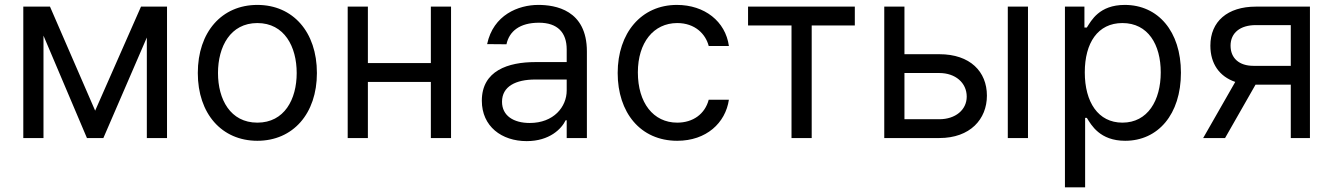

<svg xmlns="http://www.w3.org/2000/svg" viewBox="-20 -573 5534 797"><path d="M375 -113.6 187.5 -545.5H76.7V0H160.5V-425.1L340.9 0H409.1L589.5 -417.3V0H673.3V-545.5H565.3Z M1048.3 11.4C1196 11.4 1295.5 -100.9 1295.5 -269.9C1295.5 -440.3 1196 -552.6 1048.3 -552.6C900.6 -552.6 801.1 -440.3 801.1 -269.9C801.1 -100.9 900.6 11.4 1048.3 11.4ZM884.9 -269.9C884.9 -379.3 936.1 -477.3 1048.3 -477.3C1160.5 -477.3 1211.6 -379.3 1211.6 -269.9C1211.6 -160.5 1160.5 -63.9 1048.3 -63.9C936.1 -63.9 884.9 -160.5 884.9 -269.9Z M1507.1 -545.5H1423.3V0H1507.1V-233H1768.5V0H1852.3V-545.5H1768.5V-311.1H1507.1Z M2166.2 12.8C2261.4 12.8 2311.1 -38.4 2328.1 -73.9H2332.4V0H2416.2V-359.4C2416.2 -532.7 2284.1 -552.6 2214.5 -552.6C2132.1 -552.6 2027.7 -511.4 2002.1 -389.9L2082.4 -389.2C2093.8 -443.2 2137.4 -478.7 2217.3 -478.7C2294.4 -478.7 2332.4 -437.9 2332.4 -367.9V-315.3H2202.4C2089.5 -315.3 1980.1 -279.8 1980.1 -154.8C1980.1 -48.3 2062.5 12.8 2166.2 12.8ZM2063.9 -150.6C2063.9 -214.5 2121.4 -242.9 2201.7 -242.9H2332.4V-197.4C2332.4 -129.3 2278.4 -62.5 2179 -62.5C2112.2 -62.5 2063.9 -92.3 2063.9 -150.6Z M2791.2 11.4C2911.9 11.4 2991.5 -62.5 3005.7 -159.1H2921.9C2906.2 -99.4 2856.5 -63.9 2791.2 -63.9C2691.8 -63.9 2627.8 -146.3 2627.8 -272.7C2627.8 -396.3 2693.2 -477.3 2791.2 -477.3C2865.1 -477.3 2909.1 -431.8 2921.9 -382.1H3005.7C2991.5 -484.4 2904.8 -552.6 2789.8 -552.6C2642 -552.6 2544 -436.1 2544 -269.9C2544 -106.5 2637.8 11.4 2791.2 11.4Z M3085.2 -467.3H3265.6V0H3349.4V-467.3H3528.4V-545.5H3085.2Z M3879.3 -348H3734.4V-545.5H3650.6V0H3879.3C4007.1 0 4076.7 -78.1 4076.7 -176.1C4076.7 -275.6 4007.1 -348 3879.3 -348ZM3734.4 -78.1V-269.9H3879.3C3945.7 -269.9 3992.9 -229.4 3992.9 -171.9C3992.9 -116.8 3945.7 -78.1 3879.3 -78.1ZM4163.4 0H4247.2V-545.5H4163.4Z M4400.6 204.5H4484.4V-83.8H4491.5C4509.9 -54 4545.5 11.4 4650.6 11.4C4786.9 11.4 4882.1 -98 4882.1 -271.3C4882.1 -443.2 4786.9 -552.6 4649.1 -552.6C4542.6 -552.6 4509.9 -487.2 4491.5 -458.8H4481.5V-545.5H4400.6ZM4483 -272.7C4483 -394.9 4536.9 -477.3 4639.2 -477.3C4745.7 -477.3 4798.3 -387.8 4798.3 -272.7C4798.3 -156.2 4744.3 -63.9 4639.2 -63.9C4538.4 -63.9 4483 -149.1 4483 -272.7Z M5338.1 0H5417.6V-545.5H5193.2C5075.6 -545.5 5004.3 -484 5004.3 -383.5C5004.3 -308.6 5041.9 -255.3 5107.6 -233L4974.4 0H5065.3L5191.8 -221.6H5338.1ZM5088.1 -383.5C5088.1 -436.4 5127.8 -468.8 5193.2 -468.8H5338.1V-299.7H5183.2C5123.9 -299.7 5088.1 -331.3 5088.1 -383.5Z"/></svg>

Font: Magic Ui Pro
Style: Regular
Weight: 400
Designer: Stefan Endress, Andreas Faust
Version: Version 1.000;FEAKit 1.0